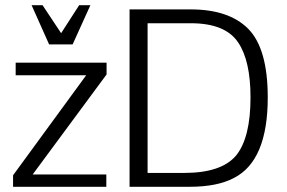

<svg xmlns="http://www.w3.org/2000/svg" viewBox="-20 -715 1098 735"><path d="M258 -545H168L101 -695H143L214 -588L283 -695H326ZM40 -427V-475H388V-430L105 -47H387V0H30V-44L310 -427ZM476 -679H710Q856 -679 930 -605Q1005 -529 1005 -342Q1005 -100 876 -34Q812 0 707 0H476ZM545 -626V-53H685Q828 -53 884 -120Q939 -188 939 -342Q939 -482 892 -552Q843 -626 711 -626Z"/></svg>

Font: Pavanam
Style: Regular
Weight: 400
Designer: Tharique Azeez
Foundry: Tharique Azeez
Version: Version 1.86; ttfautohint (v1.3) -l 8 -r 50 -G 200 -x 14 -D 